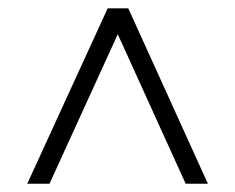

<svg xmlns="http://www.w3.org/2000/svg" viewBox="-20 -567 567 464"><path d="M290 -546.9 482.4 -123H428.7L249 -518.6H280.3L99.6 -123H45.9L240.2 -546.9Z"/></svg>

Font: Crimson Pro ExtraLight
Style: Regular
Weight: 250
Designer: Jacques Le Bailly
Foundry: Baron von Fonthausen
Version: Version 1.003